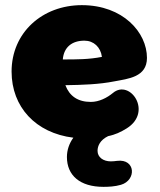

<svg xmlns="http://www.w3.org/2000/svg" viewBox="-20 -526 620 746"><path d="M382 200C401 200 426 199 450 192C511 174 507 90 435 99C427 100 419 101 411 101C381 101 359 85 359 60C359 41 369 18 400 3C429 -3 451 -14 472 -27C575 -91 485 -220 419 -165C396 -146 365 -130 333 -130C282 -130 250 -153 234 -195C299 -196 365 -198 425 -210C477 -220 551 -226 551 -301C551 -400 458 -506 298 -506C144 -506 25 -399 25 -248C25 -110 119 -9 265 9C249 31 240 57 240 84C240 155 290 200 382 200ZM224 -295C228 -343 260 -368 308 -368C344 -368 371 -343 376 -305C326 -295 278 -295 224 -295Z"/></svg>

Font: SN Pro Black
Style: Regular
Weight: 900
Designer: Tobias Whetton
Foundry: Supernotes
Version: Version 1.001;Glyphs 3.2 (3249)